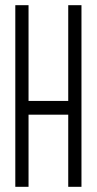

<svg xmlns="http://www.w3.org/2000/svg" viewBox="-20 -720 373 740"><path d="M39 0V-700H90V-331H243V-700H294V0H243V-278H90V0Z"/></svg>

Font: Georama Extra Condensed Light
Style: Regular
Weight: 300
Width: 2
Designer: Jean-Baptiste Levee
Foundry: Production Type
Version: Version 1.000